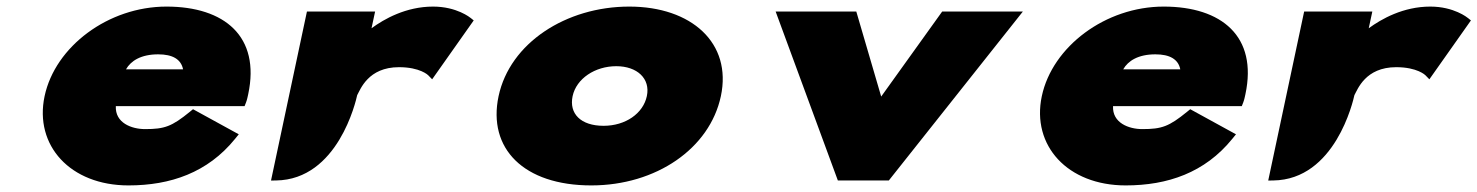

<svg xmlns="http://www.w3.org/2000/svg" viewBox="-20 -548 4486 583"><path d="M733.7 -262.1C770.9 -437.1 662.1 -528 485.5 -528C308.8 -528 147.5 -406.8 115.4 -256C83.6 -106.2 193.4 15 370.1 15C497.5 15 610.6 -23.8 693.7 -126.3L705 -140.2L566.1 -216.4L556.3 -208.4C501.6 -163.9 479.9 -156 420.6 -156C379.4 -156 329.2 -174.8 331.7 -225.8H722.7L727.3 -237.6C730.3 -245.4 732.3 -255.6 733.7 -262.1ZM535.9 -337.5H362.6C377.3 -363.4 408.3 -383 460.2 -383C503.8 -383 529.7 -368.3 535.9 -337.5Z M1064.6 -259.1C1074.3 -276.2 1097.7 -344 1191.4 -344C1255.7 -344 1279.9 -319.8 1280.1 -319.6L1292.2 -307.2L1418.4 -486L1410 -492.8C1407.9 -494.5 1367.1 -528 1295 -528C1212.7 -528 1146.5 -490.3 1108.1 -462.2L1119 -513H912L802.9 0.2L818.1 0C1006.4 -2.5 1060.8 -241.7 1064.6 -259.1Z M2168.9 -256C2203.2 -417.2 2080 -528 1890.8 -528C1698.5 -528 1528.2 -417.3 1493.9 -256C1460.2 -97.2 1570 15 1775.4 15C1972.3 15 2135.1 -97 2168.9 -256ZM1944.1 -256.1C1932.9 -203.4 1879.3 -166 1812.8 -166C1743.1 -166 1707.5 -203.2 1718.7 -256.1C1730.1 -309.4 1786.9 -347 1851.3 -347C1914.5 -347 1955.5 -309.4 1944.1 -256.1Z M2524.1 0H2678.9L3085.9 -513H2840.9L2655.7 -254.8L2580.1 -513H2335.2Z M3761.7 -262.1C3798.9 -437.1 3690.1 -528 3513.5 -528C3336.8 -528 3175.5 -406.8 3143.4 -256C3111.6 -106.2 3221.4 15 3398.1 15C3525.5 15 3638.6 -23.8 3721.7 -126.3L3733 -140.2L3594.1 -216.4L3584.3 -208.4C3529.6 -163.9 3507.9 -156 3448.6 -156C3407.4 -156 3357.2 -174.8 3359.7 -225.8H3750.7L3755.3 -237.6C3758.3 -245.4 3760.3 -255.6 3761.7 -262.1ZM3563.9 -337.5H3390.6C3405.3 -363.4 3436.3 -383 3488.2 -383C3531.8 -383 3557.7 -368.3 3563.9 -337.5Z M4092.6 -259.1C4102.3 -276.2 4125.7 -344 4219.4 -344C4283.7 -344 4307.9 -319.8 4308.1 -319.6L4320.2 -307.2L4446.4 -486L4438 -492.8C4435.9 -494.5 4395.1 -528 4323 -528C4240.7 -528 4174.5 -490.3 4136.1 -462.2L4147 -513H3940L3830.9 0.2L3846.1 0C4034.4 -2.5 4088.8 -241.7 4092.6 -259.1Z"/></svg>

Font: Hussar Nova
Style: 96
Weight: 700
Foundry: Cannot Into Space Fonts
Version: Version 0.99